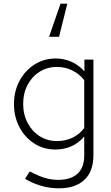

<svg xmlns="http://www.w3.org/2000/svg" viewBox="-20 -805 606 1044"><path d="M300 219Q251 219 203 205Q155 191 116 167L142 127Q185 150 221.5 161.5Q258 173 297 173Q365 173 401.5 139.5Q438 106 438 41V-63Q408 -27 368 -9.5Q328 8 281 8Q217 8 166 -25Q115 -58 85.5 -114Q56 -170 56 -239Q56 -308 85.5 -364Q115 -420 166.5 -453.5Q218 -487 283 -487Q327 -487 367.5 -469.5Q408 -452 439 -417V-481H488V39Q488 127 439 173Q390 219 300 219ZM289 -38Q337 -38 375.5 -57Q414 -76 438 -109V-369Q414 -401 375 -421Q336 -441 289 -441Q237 -441 195.5 -415Q154 -389 130 -343.5Q106 -298 106 -240Q106 -182 130.5 -136Q155 -90 196.5 -64Q238 -38 289 -38ZM346 -785 301 -605H247L309 -785Z"/></svg>

Font: Red Hat Text Light
Style: Regular
Weight: 300
Designer: Pentagram, MCKL
Foundry: Pentagram, MCKL
Version: Version 1.023; ttfautohint (v1.8.3)